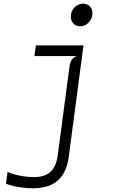

<svg xmlns="http://www.w3.org/2000/svg" viewBox="-20 -792 640 1043"><path d="M157.5 231Q128.5 231 86.8 225Q45 219 12.5 206L21 142Q54.5 156.5 92.2 163.2Q130 170 168 170Q202.5 170 228.8 158.2Q255 146.5 271.8 120Q288.5 93.5 294 49.5L357.5 -430Q361 -455 371.5 -469.2Q382 -483.5 399.5 -487.5L368.5 -514.5L373 -545.5H433.5L353.5 60Q346.5 114.5 323.5 152.8Q300.5 191 259.8 211Q219 231 157.5 231ZM167 -487.5 175 -545.5H433.5L406.5 -487.5ZM415.5 -649.5Q393 -649.5 378.8 -664.2Q364.5 -679 365 -702Q365 -731 384.5 -751.5Q404 -772 431.5 -772Q453.5 -772 467.8 -757.8Q482 -743.5 482 -720Q481.5 -691 462.2 -670.2Q443 -649.5 415.5 -649.5Z"/></svg>

Font: Spline Sans Mono Light
Style: Italic
Weight: 300
Italic angle: -4°
Monospace: yes
Version: Version 1.004